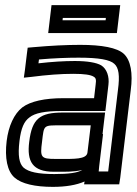

<svg xmlns="http://www.w3.org/2000/svg" viewBox="-20 -694 533 749"><path d="M449 0 490 -342C499 -408 490 -459 463 -484C437 -508 377 -519 293 -519C239 -519 178 -516 111 -510L88 -508L85 -485L77 -419L73 -391L102 -394C164 -402 218 -406 266 -406C310 -406 334 -402 345 -395C354 -390 356 -384 353 -363L347 -311H227C155 -311 99 -299 67 -275C35 -250 13 -202 6 -144C-2 -78 8 -26 37 -1C64 23 117 35 186 35C236 35 278 28 310 14L308 25H333H420H445L449 0ZM144 -141C152 -208 148 -205 220 -205H334L321 -98C317 -72 267 -74 215 -74H197C139 -74 136 -80 144 -141ZM94 -141C84 -64 107 -24 190 -24H208C233 -24 269 -23 301 -31C283 -20 249 -15 192 -15C128 -15 92 -23 72 -40C55 -56 49 -86 56 -144C62 -194 74 -221 95 -236C116 -253 155 -261 221 -261H366H391L394 -286L403 -363C407 -395 397 -425 375 -439C356 -450 320 -456 272 -456C230 -456 182 -453 130 -447L132 -462C189 -467 241 -469 287 -469C366 -469 409 -461 426 -445C443 -430 448 -400 440 -342L402 -25H365L367 -46L382 -171H380L387 -230L390 -255H365H226C136 -255 105 -232 94 -141ZM439 -590 446 -649 449 -674H424H206H181L178 -649L171 -590L168 -565H193H411H436L439 -590ZM392 -615H224L225 -624H393L392 -615Z"/></svg>

Font: Gamestation Display Outline
Style: Italic
Weight: 400
Designer: Jonas Hecksher
Foundry: Jonas Hecksher, Playtypeª, e-types AS
Version: Version 1.003